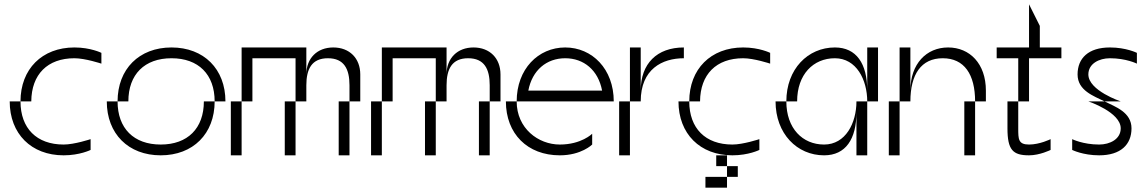

<svg xmlns="http://www.w3.org/2000/svg" viewBox="-20 -720 5290 890"><path d="M75 -250H25C25 -100 125 0 275 0C350 0 400 -25 400 -25V-75C400 -75 325 -50 275 -50C150 -50 75 -125 75 -250ZM75 -250H125C126 -375 200 -450 325 -450C375 -450 450 -425 450 -425V-475C450 -475 400 -500 325 -500C175 -500 75 -400 75 -250Z M525 -250H475C475 -100 575 0 725 0C875 0 975 -100 975 -250H925C925 -125 850 -50 725 -50C600 -50 525 -125 525 -250ZM525 -250H575C575 -375 650 -450 775 -450C900 -450 975 -375 975 -250H1025C1025 -400 925 -500 775 -500C625 -500 525 -400 525 -250Z M1600 -325V-250H1650V-375C1650 -450 1600 -500 1525 -500C1450 -500 1400 -450 1400 -375V-500H1100V-250H1150V-450H1350V-250H1400V-325C1400 -400 1425 -450 1500 -450C1575 -450 1600 -400 1600 -325ZM1050 0H1100V-250H1050ZM1300 0H1350V-250H1300ZM1550 0H1600V-250H1550Z M2250 -325V-250H2300V-375C2300 -450 2250 -500 2175 -500C2100 -500 2050 -450 2050 -375V-500H1750V-250H1800V-450H2000V-250H2050V-325C2050 -400 2075 -450 2150 -450C2225 -450 2250 -400 2250 -325ZM1700 0H1750V-250H1700ZM1950 0H2000V-250H1950ZM2200 0H2250V-250H2200Z M2375 -250H2325C2325 -100 2425 0 2575 0C2675 0 2725 -50 2725 -50V-100C2725 -100 2675 -50 2575 -50C2475 -50 2375 -125 2375 -250ZM2375 -250H2825C2825 -400 2725 -500 2600 -500C2475 -500 2375 -400 2375 -250ZM2429 -300C2447 -395 2514 -450 2600 -450C2686 -450 2753 -395 2771 -300Z M2900 -250H2850V0H2900ZM2900 -250H2950C2950 -400 3050 -450 3150 -450V-500C3025 -500 2950 -425 2950 -300V-500H2900Z M3175 -250H3125C3125 -100 3225 0 3375 0C3450 0 3500 -25 3500 -25V-75C3500 -75 3425 -50 3375 -50C3250 -50 3175 -125 3175 -250ZM3175 -250H3225C3226 -375 3300 -450 3425 -450C3475 -450 3550 -425 3550 -425V-475C3550 -475 3500 -500 3425 -500C3275 -500 3175 -400 3175 -250ZM3250 150H3350V100H3250ZM3300 50H3350V0H3300ZM3350 100H3400V50H3350Z M3625 -250H3575C3575 -100 3675 0 3800 0C3900 0 3950 -75 3950 -200V0H4000V-250H3950C3950 -150 3900 -50 3800 -50C3700 -50 3625 -125 3625 -250ZM3625 -250H3675C3675 -375 3750 -450 3850 -450C3950 -450 4000 -350 4000 -250H4050V-500H4000V-300C4000 -425 3950 -500 3850 -500C3725 -500 3625 -400 3625 -250Z M4200 -300V-500H4150V-250H4200C4200 -375 4250 -450 4350 -450C4450 -450 4500 -375 4500 -250H4550V-300C4550 -425 4475 -500 4375 -500C4275 -500 4200 -425 4200 -300ZM4100 0H4150V-250H4100ZM4450 0H4500V-250H4450Z M4750 0C4800 0 4850 -25 4850 -25V-75C4850 -75 4800 -50 4750 -50C4700 -50 4700 -75 4700 -125V-250H4650V-125C4650 -25 4675 0 4750 0ZM4600 -450H4700V-250H4750V-450H4900V-500H4800V-600L4750 -700V-500H4600Z M5100 -250H5025C5025 -250 5175 -200 5175 -125C5175 -75 5125 -50 5075 -50C5000 -50 4950 -75 4950 -75V-25C4950 -25 5000 0 5075 0C5175 0 5225 -50 5225 -125C5225 -200 5150 -225 5100 -250ZM4975 -375C4975 -300 5050 -275 5100 -250H5175C5175 -250 5025 -300 5025 -375C5025 -425 5075 -450 5125 -450C5200 -450 5250 -425 5250 -425V-475C5250 -475 5200 -500 5125 -500C5025 -500 4975 -450 4975 -375Z"/></svg>

Font: LS-VG5000 Light Shifted
Style: Regular
Weight: 400
Designer: Justin Bihan, 2021
Foundry: Justin Bihan, 2021
Version: Version 1.000;Glyphs 3.1.2 (3151)